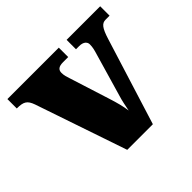

<svg xmlns="http://www.w3.org/2000/svg" viewBox="-131 -694 853 853"><g transform="rotate(-45 295.0 -268.0)"><path d="M77 -432 224 0H385L512 -407C529 -462 542 -477 565 -477H590V-536H379V-477H399C427 -477 438 -463 438 -449C438 -430 434 -416 428 -396L369 -193C362 -171 357 -144 352 -119C348 -150 340 -179 328 -217L268 -406C264 -418 259 -433 259 -448C259 -466 269 -477 297 -477H330V-536H7V-477C50 -477 64 -468 77 -432Z"/></g></svg>

Font: Noto Serif Tamil SemiCondensed Black
Style: Regular
Weight: 900
Width: 4
Designer: Indian Type Foundry, Tom Grace, and the Monotype Design Team
Foundry: Monotype Imaging Inc.
Version: Version 2.004